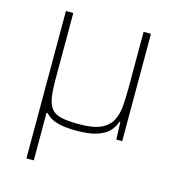

<svg xmlns="http://www.w3.org/2000/svg" viewBox="-105 -601 814 881"><g transform="rotate(15 302.0 -160.0)"><path d="M100 190V-510H135V-195Q135 -140 141 -106Q147 -72 164 -54Q181 -36 212.5 -30Q244 -24 294 -24Q360 -24 396 -41Q432 -58 447.5 -88.5Q463 -119 466 -159.5Q469 -200 469 -246V-510H504V0H476L473 -83H469Q461 -59 443 -38.5Q425 -18 388 -5Q351 8 287 8Q243 8 211.5 1.5Q180 -5 159.5 -19Q139 -33 127 -56L154 -36H135V190Z"/></g></svg>

Font: Saira Thin
Style: Regular
Weight: 100
Designer: Hector Gatti with collaboration of the Omnibus-Type team
Foundry: Omnibus-Type
Version: Version 1.101